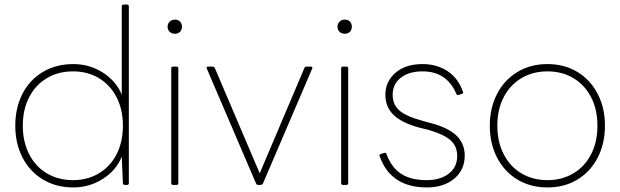

<svg xmlns="http://www.w3.org/2000/svg" viewBox="-20 -798 2720 842"><path d="M522 -778H537Q545 -778 545 -770V5Q545 13 537 13H528Q519 13 519 5L514 -111Q490 -51 431 -13.5Q372 24 302 24Q226 24 168 -11Q110 -46 78.5 -107.5Q47 -169 47 -247Q47 -325 78.5 -386.5Q110 -448 168 -482.5Q226 -517 302 -517Q372 -517 430.5 -480Q489 -443 514 -383V-770Q514 -778 522 -778ZM519 -247Q519 -318 491 -372Q463 -426 413.5 -455.5Q364 -485 300 -485Q236 -485 186 -455.5Q136 -426 108 -372Q80 -318 80 -247Q80 -176 108 -121.5Q136 -67 186 -37.5Q236 -8 300 -8Q364 -8 414 -38Q464 -68 491.5 -122Q519 -176 519 -247Z M747 -712Q761 -712 769.5 -703.5Q778 -695 778 -681Q778 -667 769.5 -658.5Q761 -650 747 -650Q733 -650 724 -658.5Q715 -667 715 -681Q715 -694 724 -703Q733 -712 747 -712ZM739 -506H754Q762 -506 762 -498V5Q762 13 754 13H739Q731 13 731 5V-498Q731 -506 739 -506Z M1326 -506H1342Q1353 -506 1349 -497L1133 7Q1129 13 1122 13H1114Q1105 13 1103 7L887 -497L886 -501Q886 -506 893 -506H911Q918 -506 922 -500L1119 -38L1315 -500Q1317 -506 1326 -506Z M1492 -712Q1506 -712 1514.5 -703.5Q1523 -695 1523 -681Q1523 -667 1514.5 -658.5Q1506 -650 1492 -650Q1478 -650 1469 -658.5Q1460 -667 1460 -681Q1460 -694 1469 -703Q1478 -712 1492 -712ZM1484 -506H1499Q1507 -506 1507 -498V5Q1507 13 1499 13H1484Q1476 13 1476 5V-498Q1476 -506 1484 -506Z M1987 -381Q1983 -381 1981 -387Q1939 -485 1833 -485Q1773 -485 1737.5 -457Q1702 -429 1702 -382Q1702 -339 1732 -313Q1762 -287 1837 -267L1870 -258Q1946 -238 1982 -203Q2018 -168 2018 -116Q2018 -53 1972 -14.5Q1926 24 1852 24Q1693 24 1645 -113L1644 -116Q1644 -121 1651 -123L1664 -127Q1667 -128 1669 -128Q1674 -128 1675 -122Q1697 -63 1739.5 -35.5Q1782 -8 1852 -8Q1910 -8 1947.5 -36Q1985 -64 1985 -114Q1985 -158 1954.5 -184Q1924 -210 1857 -229L1820 -238Q1742 -259 1706 -294Q1670 -329 1670 -382Q1670 -441 1714.5 -479Q1759 -517 1833 -517Q1895 -517 1942 -486.5Q1989 -456 2010 -396Q2011 -395 2011 -392Q2011 -388 2005 -386L1991 -382Q1990 -381 1987 -381Z M2128 -247Q2128 -324 2159.5 -385.5Q2191 -447 2248.5 -482Q2306 -517 2381 -517Q2456 -517 2513 -482Q2570 -447 2601.5 -385.5Q2633 -324 2633 -247Q2633 -169 2601.5 -107.5Q2570 -46 2513 -11Q2456 24 2381 24Q2306 24 2248.5 -11Q2191 -46 2159.5 -107.5Q2128 -169 2128 -247ZM2600 -247Q2600 -318 2572 -372Q2544 -426 2494.5 -455.5Q2445 -485 2381 -485Q2317 -485 2267 -455.5Q2217 -426 2189 -372Q2161 -318 2161 -247Q2161 -176 2189 -121.5Q2217 -67 2267 -37.5Q2317 -8 2381 -8Q2445 -8 2495 -38Q2545 -68 2572.5 -122Q2600 -176 2600 -247Z"/></svg>

Font: LINE Seed JP_TTF Thin
Style: Regular
Weight: 250
Designer: LY Corporation & Fontrix & Fontworks
Version: Version 1.008